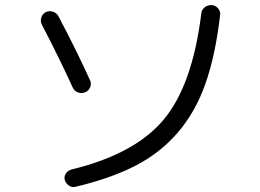

<svg xmlns="http://www.w3.org/2000/svg" viewBox="-20 -745 1040 768"><path d="M827.1 -724.6Q841.8 -723.6 852.1 -711.9Q862.3 -700.2 860.4 -684.6Q841.8 -524.4 802.2 -411.6Q762.7 -298.8 692.9 -216.8Q623 -134.8 524.4 -83.5Q425.8 -32.2 283.2 2Q269.5 5.9 256.8 -2Q244.1 -9.8 239.3 -24.4Q235.4 -38.1 242.7 -49.8Q250 -61.5 263.7 -66.4Q518.6 -127.9 634.3 -266.1Q750 -404.3 785.2 -691.4Q787.1 -707 799.3 -716.3Q811.5 -725.6 827.1 -724.6ZM271.5 -393.6Q213.9 -519.5 148.4 -644.5Q140.6 -658.2 145 -673.8Q149.4 -689.5 163.1 -696.3Q175.8 -703.1 191.4 -698.2Q207 -693.4 213.9 -679.7Q288.1 -539.1 339.8 -424.8Q346.7 -411.1 340.8 -396.5Q335 -381.8 320.8 -376Q306.6 -370.1 292.5 -375Q278.3 -379.9 271.5 -393.6Z"/></svg>

Font: Rounded-X Mgen+ 2m regular
Style: Regular
Weight: 400
Designer: [Source Han Sans]
Ryoko NISHIZUKA  (kana & ideographs); Paul D. Hunt (Latin, Greek & Cyrillic); Wenlong ZHANG  (bopomofo
Version: Version 1.059.20150602